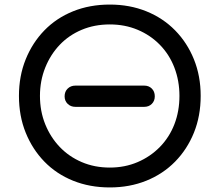

<svg xmlns="http://www.w3.org/2000/svg" viewBox="-20 -811 961 841"><path d="M310 -343Q290 -343 276.5 -356Q263 -369 263 -389Q263 -410 276.5 -423Q290 -436 310 -436H612Q632 -436 645 -423Q658 -410 658 -389Q658 -369 645 -356Q632 -343 612 -343ZM461 10Q373 10 300 -19.5Q227 -49 174.5 -103Q122 -157 92.5 -230Q63 -303 63 -391Q63 -478 92.5 -551Q122 -624 174.5 -678Q227 -732 300 -761.5Q373 -791 461 -791Q548 -791 621 -761.5Q694 -732 747 -678Q800 -624 829.5 -551Q859 -478 859 -391Q859 -303 829.5 -230Q800 -157 747 -103Q694 -49 621 -19.5Q548 10 461 10ZM461 -77Q527 -77 583 -101Q639 -125 680.5 -167.5Q722 -210 744 -267Q766 -324 766 -391Q766 -457 744 -514.5Q722 -572 680.5 -614.5Q639 -657 583 -680.5Q527 -704 461 -704Q394 -704 338 -680.5Q282 -657 241.5 -614.5Q201 -572 178 -514.5Q155 -457 155 -391Q155 -324 178 -267Q201 -210 241.5 -167.5Q282 -125 338 -101Q394 -77 461 -77Z"/></svg>

Font: Comfortaa SemiBold
Style: Regular
Weight: 600
Designer: Johan Aakerlund
Foundry: Johan Aakerlund
Version: Version 3.104; ttfautohint (v1.8.1.43-b0c9)